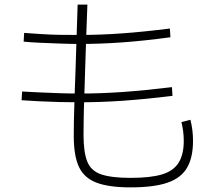

<svg xmlns="http://www.w3.org/2000/svg" viewBox="-20 -820 920 830"><path d="M298.9 -232.2Q298.9 -252.2 299.4 -295Q300 -337.8 302.2 -396.7Q304.4 -455.6 306.7 -522.8Q308.9 -590 311.1 -661.1Q313.3 -732.2 315.6 -800H357.8Q355.6 -734.4 352.8 -664.4Q350 -594.4 348.3 -527.2Q346.7 -460 344.4 -401.7Q342.2 -343.3 341.7 -300.6Q341.1 -257.8 341.1 -236.7Q341.1 -162.2 357.2 -121.7Q373.3 -81.1 417.8 -66.1Q462.2 -51.1 544.4 -51.1Q631.1 -51.1 680.6 -66.1Q730 -81.1 752.2 -116.7Q774.4 -152.2 774.4 -211.1Q774.4 -232.2 771.7 -252.8Q768.9 -273.3 764.4 -292.2L803.3 -302.2Q808.9 -278.9 811.7 -256.7Q814.4 -234.4 814.4 -211.1Q814.4 -138.9 788.3 -94.4Q762.2 -50 703.3 -30Q644.4 -10 544.4 -10Q450 -10 396.7 -30.6Q343.3 -51.1 321.1 -98.9Q298.9 -146.7 298.9 -232.2ZM73.3 -386.7 75.6 -424.4Q107.8 -422.2 149.4 -420.6Q191.1 -418.9 236.1 -417.2Q281.1 -415.6 322.2 -415.6Q413.3 -415.6 508.9 -422.2Q604.4 -428.9 723.3 -443.3L725.6 -405.6Q606.7 -391.1 510.6 -384.4Q414.4 -377.8 322.2 -377.8Q281.1 -377.8 236.1 -378.9Q191.1 -380 148.9 -382.2Q106.7 -384.4 73.3 -386.7ZM82.2 -640 84.4 -677.8Q115.6 -675.6 156.7 -672.8Q197.8 -670 240.6 -669.4Q283.3 -668.9 324.4 -668.9Q413.3 -668.9 506.1 -675.6Q598.9 -682.2 714.4 -696.7L716.7 -658.9Q601.1 -643.3 507.8 -636.7Q414.4 -630 324.4 -630Q283.3 -630 240 -631.7Q196.7 -633.3 155.6 -635Q114.4 -636.7 82.2 -640Z"/></svg>

Font: Paperlogy 2 ExtraLight
Style: Regular
Weight: 250
Designer: redesigned by Lee Juim, glyphs from Gmarket Sans & Montserrat
Foundry: PT&
Version: Version 1.001